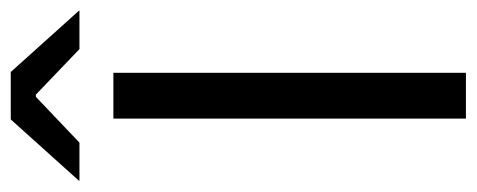

<svg xmlns="http://www.w3.org/2000/svg" viewBox="-314 -586 865 348"><g transform="rotate(-90 118.0 -412.5)"><path d="M159.5 0H76.5V-639H159.5ZM75 -825H161L272 -701.5V-700.5H202.5L120 -779.5H116L33 -700.5H-36V-701.5Z"/></g></svg>

Font: Anek Bangla
Style: Regular
Weight: 400
Designer: Sulekha Rajkumar (Bangla), Yesha Goshar (Latin)
Foundry: Ek Type
Version: Version 1.003